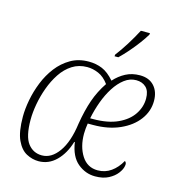

<svg xmlns="http://www.w3.org/2000/svg" viewBox="-113 -867 917 977"><g transform="rotate(15 345.5 -378.0)"><path d="M177 10Q144 10 113 -6.5Q82 -23 62 -66Q42 -109 42 -189Q42 -229 51 -277Q60 -325 79 -372.5Q98 -420 128 -459Q158 -498 199.5 -522Q241 -546 295 -546Q333 -546 365.5 -532.5Q398 -519 430 -482Q456 -511 489 -528.5Q522 -546 564 -546Q612 -546 639 -516.5Q666 -487 666 -438Q666 -384 632.5 -339Q599 -294 538.5 -267Q478 -240 398 -240H370Q368 -227 366.5 -213Q365 -199 365 -185Q365 -117 395 -70Q425 -23 480 -23Q519 -23 550 -45Q581 -67 602 -105Q613 -98 609 -80Q606 -62 590 -41Q574 -20 545.5 -5Q517 10 475 10Q424 10 383 -24Q342 -58 331 -132H328Q309 -68 269.5 -29Q230 10 177 10ZM186 -23Q236 -23 274 -76Q312 -129 325 -227Q337 -300 356 -354.5Q375 -409 408 -458Q384 -491 354 -504Q324 -517 294 -517Q250 -517 215.5 -495Q181 -473 156.5 -436Q132 -399 116 -355Q100 -311 92 -266.5Q84 -222 84 -184Q84 -96 112 -59.5Q140 -23 186 -23ZM390 -269Q468 -269 520 -293Q572 -317 598 -356Q624 -395 624 -439Q624 -479 604 -498Q584 -517 552 -517Q519 -517 490.5 -495.5Q462 -474 439 -438Q416 -402 400 -358Q384 -314 375 -269ZM413 -606 414 -615Q438 -646 463 -686Q488 -726 509 -766H557L556 -758Q543 -736 522.5 -708.5Q502 -681 478.5 -654Q455 -627 433 -606Z"/></g></svg>

Font: Noto Serif SemiCondensed ExtraLight
Style: Italic
Weight: 200
Width: 4
Italic angle: -12°
Designer: Monotype Design Team
Foundry: Monotype Imaging Inc.
Version: Version 2.013